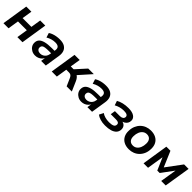

<svg xmlns="http://www.w3.org/2000/svg" viewBox="405 -1937 3382 3382"><g transform="rotate(45 2096.0 -245.5)"><path d="M36 0 113 -491H241L211 -302H430L460 -491H587L510 0H383L415 -203H195L163 0Z M830 10Q783 10 745 -11Q707 -32 685 -66.5Q663 -101 664 -144Q665 -196 696 -228Q727 -260 789.5 -276Q852 -292 949 -292H1028L1017 -219H953Q894 -219 858 -213.5Q822 -208 805.5 -193Q789 -178 788 -150Q787 -116 810.5 -97Q834 -78 870 -78Q902 -78 929.5 -92Q957 -106 976 -132Q995 -158 1000 -193L1019 -309Q1027 -358 1003.5 -382.5Q980 -407 922 -407Q879 -407 836.5 -395Q794 -383 750 -357L723 -443Q750 -462 785.5 -475Q821 -488 861 -494.5Q901 -501 941 -501Q1020 -501 1066 -473Q1112 -445 1129 -395.5Q1146 -346 1135 -280L1091 0H975L991 -104H998Q983 -66 957 -40.5Q931 -15 898.5 -2.5Q866 10 830 10Z M1239 0 1316 -491H1444L1413 -300H1484L1657 -491H1796L1577 -245L1547 -279Q1573 -277 1593 -265Q1613 -253 1630 -232Q1647 -211 1661 -179L1739 0H1610L1546 -145Q1536 -167 1524.5 -179.5Q1513 -192 1498 -197.5Q1483 -203 1462 -203H1398L1366 0Z M1982 10Q1935 10 1897 -11Q1859 -32 1837 -66.5Q1815 -101 1816 -144Q1817 -196 1848 -228Q1879 -260 1941.5 -276Q2004 -292 2101 -292H2180L2169 -219H2105Q2046 -219 2010 -213.5Q1974 -208 1957.5 -193Q1941 -178 1940 -150Q1939 -116 1962.5 -97Q1986 -78 2022 -78Q2054 -78 2081.5 -92Q2109 -106 2128 -132Q2147 -158 2152 -193L2171 -309Q2179 -358 2155.5 -382.5Q2132 -407 2074 -407Q2031 -407 1988.5 -395Q1946 -383 1902 -357L1875 -443Q1902 -462 1937.5 -475Q1973 -488 2013 -494.5Q2053 -501 2093 -501Q2172 -501 2218 -473Q2264 -445 2281 -395.5Q2298 -346 2287 -280L2243 0H2127L2143 -104H2150Q2135 -66 2109 -40.5Q2083 -15 2050.5 -2.5Q2018 10 1982 10Z M2575 10Q2507 10 2452 -7Q2397 -24 2364 -51L2405 -131Q2436 -107 2483.5 -94Q2531 -81 2583 -81Q2645 -81 2679 -96Q2713 -111 2714 -150Q2715 -176 2696.5 -189.5Q2678 -203 2639 -203H2506L2520 -293H2643Q2681 -293 2704 -309Q2727 -325 2728 -356Q2728 -382 2704.5 -396.5Q2681 -411 2627 -411Q2579 -411 2534 -399Q2489 -387 2445 -363L2417 -446Q2463 -473 2522.5 -487Q2582 -501 2652 -501Q2746 -501 2796 -467Q2846 -433 2844 -377Q2844 -342 2827 -314.5Q2810 -287 2781.5 -270.5Q2753 -254 2716 -249L2721 -259Q2775 -254 2803 -223.5Q2831 -193 2830 -146Q2829 -94 2797.5 -59Q2766 -24 2709 -7Q2652 10 2575 10Z M3166 10Q3092 10 3039.5 -18.5Q2987 -47 2960 -99Q2933 -151 2936 -220Q2937 -284 2959 -336Q2981 -388 3018.5 -425Q3056 -462 3105.5 -481.5Q3155 -501 3212 -501Q3286 -501 3338.5 -473Q3391 -445 3418 -393.5Q3445 -342 3442 -272Q3441 -207 3419 -155Q3397 -103 3359.5 -66Q3322 -29 3272.5 -9.5Q3223 10 3166 10ZM3170 -87Q3215 -87 3247 -112Q3279 -137 3296.5 -180Q3314 -223 3315 -277Q3317 -338 3288.5 -371.5Q3260 -405 3208 -405Q3164 -405 3131.5 -380Q3099 -355 3081.5 -312Q3064 -269 3063 -215Q3061 -154 3089.5 -120.5Q3118 -87 3170 -87Z M3526 0 3603 -491H3705L3829 -200L4045 -491H4157L4078 0H3966L4021 -342H4041L3848 -80H3788L3674 -342H3692L3638 0Z"/></g></svg>

Font: Nunito Sans 11pt
Style: Bold Italic
Weight: 700
Italic angle: -9°
Version: Version 3.101;gftools[0.9.27]